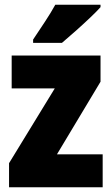

<svg xmlns="http://www.w3.org/2000/svg" viewBox="-20 -786 470 806"><path d="M411 0H18V-101L210 -415H29V-553H402V-443L219 -138H411ZM402 -756Q386 -738 357.5 -711Q329 -684 297.5 -656Q266 -628 240 -606H119V-620Q143 -656 168.5 -694.5Q194 -733 212 -766H402Z"/></svg>

Font: Noto Sans Gujarati Condensed Black
Style: Regular
Weight: 900
Width: 3
Designer: Jelle Bosma - Monotype Design Team, Universal Thirst
Foundry: Monotype Imaging Inc.
Version: Version 2.106; ttfautohint (v1.8.4.7-5d5b)